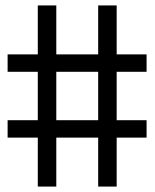

<svg xmlns="http://www.w3.org/2000/svg" viewBox="-20 -686 570 706"><path d="M519 -180V-244H409V-422H519V-486H409V-666H341V-486H187V-666H119V-486H8V-422H119V-244H8V-180H119V0H187V-180H341V0H409V-180ZM341 -244H187V-422H341Z"/></svg>

Font: TitilliumText22L
Style: 400 wt
Weight: 400
Designer: Campivisivi
Foundry: Campivisivi
Version: 1.000